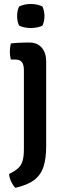

<svg xmlns="http://www.w3.org/2000/svg" viewBox="-20 -708 322 948"><path d="M208 13Q208 74.5 194.8 115.2Q181.5 156 148.8 180.8Q116 205.5 56 219.5Q45 209 36 190.5Q27 172 24.5 151Q53 137.5 69 123Q85 108.5 91.5 86.5Q98 64.5 98 28V-361.5Q98 -387.5 88.5 -400.8Q79 -414 54 -414H33.5Q28.5 -433 28.5 -453Q28.5 -462.5 29.8 -472.8Q31 -483 33.5 -493.5Q54.5 -496 76 -497Q97.5 -498 110.5 -498H125Q163.5 -498 185.8 -473Q208 -448 208 -404.5ZM64.5 -629Q64.5 -655 74 -675.5Q84 -681 100.2 -684.8Q116.5 -688.5 132 -688.5Q146.5 -688.5 164 -684.8Q181.5 -681 190 -675.5Q194 -666 196.8 -653Q199.5 -640 199.5 -629Q199.5 -603 190 -582Q182 -576.5 164.2 -573Q146.5 -569.5 132 -569.5Q116.5 -569.5 99.8 -573Q83 -576.5 74 -582Q64.5 -603 64.5 -629Z"/></svg>

Font: Signika Negative Medium
Style: Regular
Weight: 500
Designer: Anna Giedry
Foundry: Anna Giedry
Version: Version 2.001